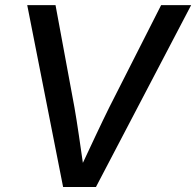

<svg xmlns="http://www.w3.org/2000/svg" viewBox="-20 -748 785 768"><path d="M232.4 0 88.9 -727.5H202.1L277.8 -318.4Q286.1 -271 295.7 -205.6Q305.2 -140.1 318.4 -48.8H289.1Q331.5 -139.6 362.8 -205.8Q394 -272 417 -318.4L624.5 -727.5H744.6L363.8 0Z"/></svg>

Font: Inter 28pt Medium
Style: Italic
Weight: 500
Italic angle: -9.3988°
Designer: Rasmus Andersson
Foundry: rsms
Version: Version 4.001;git-66647c0bb